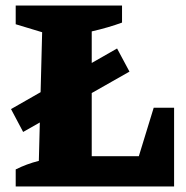

<svg xmlns="http://www.w3.org/2000/svg" viewBox="-20 -677 677 697"><path d="M538 -286H612V0H37V-62Q77 -82 121 -93L133 -560L37 -589V-657H423V-595Q374 -577 313 -563V-110H484ZM64 -198 20 -281 405 -501 450 -417Z"/></svg>

Font: Piazzolla ExtraBold
Style: Regular
Weight: 800
Designer: Juan Pablo del Peral
Foundry: Huerta Tipografica
Version: Version 1.330